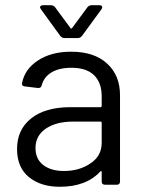

<svg xmlns="http://www.w3.org/2000/svg" viewBox="-20 -714 551 742"><path d="M254.9 -514.2Q343.8 -514.2 393.8 -468.5Q443.8 -422.9 443.8 -346.2V-13.2Q443.8 0 431.2 0H386.2Q373 0 373 -13.2V-48.8Q373 -51.8 371.1 -52.7Q369.1 -53.7 367.2 -50.8Q313 7.8 210.9 7.8Q137.7 7.8 91.8 -29.5Q45.9 -66.9 45.9 -138.2Q45.9 -213.4 100.6 -256.6Q155.3 -299.8 252 -299.8H368.2Q373 -299.8 373 -305.2V-341.8Q373 -394 343.8 -423.1Q314.5 -452.1 255.9 -452.1Q209 -452.1 179.2 -434.3Q149.4 -416.5 141.1 -383.8Q138.2 -372.6 126 -374L77.1 -379.9Q63.5 -381.3 64.9 -391.1Q74.7 -446.3 126.5 -480.2Q178.2 -514.2 254.9 -514.2ZM227.1 -53.2Q287.1 -53.2 330.1 -83Q373 -111.3 373 -162.1V-238.8Q373 -244.1 368.2 -244.1H263.2Q196.8 -244.1 157 -216.8Q117.2 -189.5 117.2 -142.1Q117.2 -99.1 147.2 -76.2Q177.2 -53.2 227.1 -53.2ZM280.8 -566.9H229Q219.7 -566.9 212.9 -575.2L138.2 -678.2Q134.8 -683.6 134.8 -685.1Q134.8 -693.8 147 -693.8H176.8Q186.5 -693.8 192.9 -686L252 -606Q253.9 -600.6 258.8 -606L317.9 -686Q324.2 -693.8 334 -693.8H363.8Q375 -693.8 375 -686Q375 -682.6 372.1 -678.2L296.9 -575.2Q290 -566.9 280.8 -566.9Z"/></svg>

Font: Barlow
Style: Regular
Weight: 400
Designer: Jeremy Tribby
Foundry: Jeremy Tribby
Version: Version 1.101